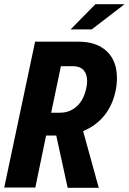

<svg xmlns="http://www.w3.org/2000/svg" viewBox="-25 -887 609 908"><path d="M528 -518Q528 -486 521 -454Q506 -386 466.5 -338.5Q427 -291 368 -267L442 1H295L241 -246H193L142 0H-5L141 -690H345Q432 -690 480 -644.5Q528 -599 528 -518ZM387 -504Q387 -537 370 -555.5Q353 -574 319 -574H263L217 -354H259Q305 -354 338 -384Q371 -414 383 -470Q387 -486 387 -504ZM426 -867H564L409 -748H309Z"/></svg>

Font: Decalotype
Style: Bold Italic
Weight: 700
Italic angle: -12°
Designer: Alfredo Marco Pradil
Foundry: Alfredo Marco Pradil
Version: Version 1.0